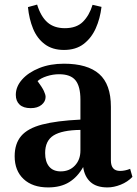

<svg xmlns="http://www.w3.org/2000/svg" viewBox="-20 -804 599 838"><path d="M190 14Q122 14 83 -22.5Q44 -59 44 -122Q44 -177 72.5 -210.5Q101 -244 164 -260.5Q227 -277 331 -282V-369Q331 -427 309.5 -453.5Q288 -480 238 -480Q211 -480 184.5 -471.5Q158 -463 144 -450Q164 -423 171.5 -407Q179 -391 179 -381Q179 -361 161.5 -346.5Q144 -332 114 -332Q82 -332 65.5 -347.5Q49 -363 49 -390Q49 -426 76.5 -457Q104 -488 151.5 -507Q199 -526 259 -526Q362 -526 413 -481Q464 -436 464 -338V-104Q464 -58 504 -58Q525 -58 548 -67L558 -32Q537 -10 507 2Q477 14 449 14Q401 14 375 -9.5Q349 -33 343 -75Q319 -32 282 -9Q245 14 190 14ZM245 -56Q283 -56 307 -81.5Q331 -107 331 -147V-237Q251 -236 214 -213Q177 -190 177 -136Q177 -98 194.5 -77Q212 -56 245 -56ZM259 -586Q209 -586 175.5 -611Q142 -636 124.5 -678.5Q107 -721 102 -773L142 -784Q158 -732 187 -706.5Q216 -681 263 -681Q314 -681 342 -709Q370 -737 384 -783L423 -774Q417 -723 398 -680.5Q379 -638 345 -612Q311 -586 259 -586Z"/></svg>

Font: Literata 36pt SemiBold
Style: Regular
Weight: 600
Designer: Latin by Veronika Burian and Jose Scaglione. Greek by Irene Vlachou. Cyrillic by Vera Evstafieva.
Foundry: TypeTogether
Version: Version 3.002